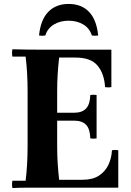

<svg xmlns="http://www.w3.org/2000/svg" viewBox="-20 -952 664 974"><path d="M43 2Q39 -17 43 -35H110Q115 -76 117.5 -120.5Q120 -165 120 -210V-490Q120 -535 117.5 -579.5Q115 -624 110 -665H43Q39 -684 43 -702Q78 -701 119.5 -700.5Q161 -700 195 -700H545V-510Q529 -507 513 -510Q509 -578 475 -619Q441 -660 363 -660H280Q275 -615 272.5 -575Q270 -535 270 -490V-210Q270 -165 272.5 -125Q275 -85 280 -40H398Q450 -40 482 -61Q514 -82 530 -116Q546 -150 548 -190Q564 -193 580 -190V0H195Q161 0 119.5 0Q78 0 43 2ZM438 -250Q437 -297 417 -318.5Q397 -340 355 -340H195V-380H355Q397 -380 417 -402Q437 -424 438 -470Q454 -473 470 -470V-250Q454 -247 438 -250ZM446 -772Q435 -808 403 -827.5Q371 -847 328 -847Q285 -847 253 -827.5Q221 -808 210 -772Q194 -769 178 -772Q186 -852 225 -892Q264 -932 328 -932Q393 -932 431.5 -892Q470 -852 478 -772Q462 -769 446 -772Z"/></svg>

Font: Poltawski Nowy
Style: Bold
Weight: 700
Designer: Adam Pótawski, Mateusz Machalski, Borys Kosmynka, Ania Wieluska
Foundry: Capitalics.wtf
Version: Version 1.001;gftools[0.9.25]